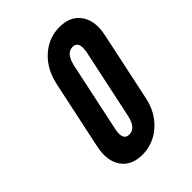

<svg xmlns="http://www.w3.org/2000/svg" viewBox="-171 -636 725 725"><g transform="rotate(-45 191.0 -273.5)"><path d="M158.5 8Q216.5 8 260.8 -31Q305 -70 318.5 -133L378 -414Q391 -476.5 363.5 -515.8Q336 -555 278 -555Q220 -555 176.2 -515.5Q132.5 -476 118.5 -411L60 -136Q46 -71 73.2 -31.5Q100.5 8 158.5 8ZM177.5 -81Q143 -81 155 -136L213.5 -411Q225.5 -467 259.5 -467Q294.5 -467 282.5 -411L224 -136Q212.5 -81 177.5 -81Z"/></g></svg>

Font: League Gothic
Style: Italic
Weight: 400
Designer: The League of Moveable Type
Version: Version 1.600; ttfautohint (v1.8.3)